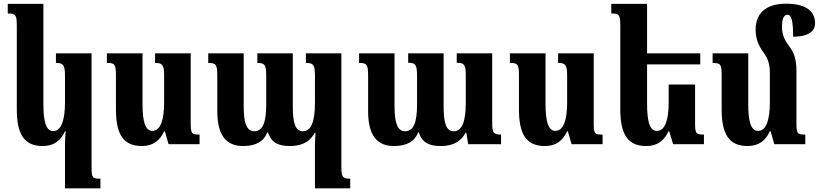

<svg xmlns="http://www.w3.org/2000/svg" viewBox="-20 -781 4435 1040"><path d="M332 239H524V187C480 187 476 182 476 122V-492H283V-440C320 -440 332 -432 332 -374V-226C332 -133 313 -71 268 -71C228 -71 215 -127 215 -217V-760H22V-708C66 -708 71 -701 71 -637V-188C71 -53 112 10 211 10C271 10 308 -18 332 -70H336C334 -47 332 -22 332 0Z M748 10C808 10 845 -18 869 -70H873L893 0H1061V-52C1017 -52 1013 -57 1013 -117V-492H820V-440C857 -440 869 -432 869 -374V-226C869 -133 850 -72 805 -72C765 -72 752 -129 752 -217V-492H559V-440C603 -440 608 -433 608 -369V-188C608 -53 649 10 748 10Z M1637 -492V-440C1676 -440 1686 -432 1686 -373V-225C1686 -125 1667 -70 1620 -70C1579 -70 1566 -117 1566 -205V-492H1374V-440C1413 -440 1422 -432 1422 -369V-213C1422 -118 1403 -70 1357 -70C1315 -70 1300 -118 1300 -205V-492H1108V-440C1150 -440 1157 -432 1157 -370V-178C1157 -44 1208 10 1297 10C1367 10 1409 -15 1428 -64H1431C1450 -8 1488 10 1550 10C1628 10 1664 -23 1685 -62H1689C1688 -38 1686 -15 1686 9V239H1877V187C1834 187 1829 176 1829 120V-492Z M2454 -492V-441C2493 -441 2503 -432 2503 -374V-225C2503 -125 2484 -70 2437 -70C2396 -70 2383 -117 2383 -205V-492H2191V-441C2230 -441 2239 -432 2239 -370V-213C2239 -118 2220 -70 2174 -70C2132 -70 2117 -118 2117 -205V-492H1925V-440C1967 -440 1974 -432 1974 -370V-178C1974 -44 2025 10 2114 10C2184 10 2226 -15 2245 -64H2248C2267 -8 2305 10 2367 10C2445 10 2481 -23 2502 -62H2506L2516 0H2694V-52C2651 -52 2646 -63 2646 -119V-492Z M2931 10C2991 10 3028 -18 3052 -70H3056L3076 0H3244V-52C3200 -52 3196 -57 3196 -117V-492H3003V-440C3040 -440 3052 -432 3052 -374V-226C3052 -133 3033 -72 2988 -72C2948 -72 2935 -129 2935 -217V-492H2742V-440C2786 -440 2791 -433 2791 -369V-188C2791 -53 2832 10 2931 10Z M3745 -323H3602V-226C3602 -133 3583 -72 3538 -72C3498 -72 3485 -127 3485 -217V-432H3773V-492H3485V-760H3291V-708C3335 -708 3340 -701 3340 -637V-188C3340 -53 3381 10 3480 10C3540 10 3577 -18 3601 -70H3605L3626 0H3793V-52C3749 -52 3745 -57 3745 -117Z M4294 -117V-399C4294 -462 4280 -496 4258 -526C4228 -566 4216 -594 4216 -634C4216 -677 4224 -701 4246 -701C4267 -701 4276 -669 4276 -582C4352 -582 4395 -608 4395 -655C4395 -714 4354 -761 4238 -761C4151 -761 4073 -727 4073 -620C4073 -578 4085 -537 4117 -495C4140 -465 4150 -429 4150 -390V-226C4150 -133 4131 -72 4086 -72C4046 -72 4033 -127 4033 -217V-492H3840V-440C3884 -440 3889 -433 3889 -369V-188C3889 -53 3930 10 4029 10C4089 10 4126 -18 4150 -70H4154L4174 0H4342V-52C4298 -52 4294 -57 4294 -117Z"/></svg>

Font: Noto Serif Armenian ExtraCondensed ExtraBold
Style: Regular
Weight: 800
Width: 2
Designer: Monotype Design Team
Foundry: Monotype Imaging Inc.
Version: Version 2.008